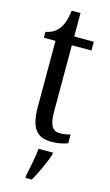

<svg xmlns="http://www.w3.org/2000/svg" viewBox="-133 -706 558 974"><g transform="rotate(15 145.5 -219.0)"><path d="M187 10C226 10 256 2 273 -5V-51C255 -46 239 -43 217 -43C178 -43 162 -72 162 -144V-490H265V-536H162V-659H116C108 -603 98 -580 82 -560C66 -539 46 -527 15 -521V-490H76V-145C76 -30 112 10 187 10ZM109 208V221H142C166 179 197 113 210 71V61H135C130 110 118 163 109 208Z"/></g></svg>

Font: Noto Serif Sinhala ExtraCondensed
Style: Regular
Weight: 400
Width: 2
Designer: Jelle Bosma - Monotype Design Team
Foundry: Monotype Imaging Inc.
Version: Version 2.007